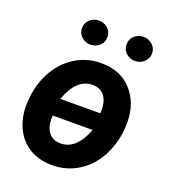

<svg xmlns="http://www.w3.org/2000/svg" viewBox="-135 -827 823 934"><g transform="rotate(20 276.0 -359.5)"><path d="M27.8 -265.6Q36.6 -344.2 74.7 -407.7Q112.8 -471.2 173.1 -505.6Q233.4 -540 306.6 -538.1Q411.1 -535.6 468.3 -460.9Q525.4 -386.2 513.7 -270.5L512.7 -259.8Q504.4 -193.4 475.6 -137Q446.8 -80.6 399.9 -43.9Q327.6 12.7 234.4 10.3Q164.6 8.3 114.7 -26.1Q64.9 -60.5 42 -121.1Q19 -181.6 26.4 -255.4ZM299.3 -424.3Q257.3 -425.8 225.6 -397.9Q193.8 -370.1 169.9 -306.6L377 -307.1Q380.9 -360.8 360.6 -391.8Q340.3 -422.9 299.3 -424.3ZM241.2 -103.5Q325.2 -100.6 369.6 -218.3L163.1 -217.8Q159.2 -165 179.9 -134.8Q200.7 -104.5 241.2 -103.5ZM151.4 -665Q150.4 -691.4 168.9 -709.7Q187.5 -728 215.3 -729Q242.7 -730 262.7 -712.2Q282.7 -694.3 282.7 -668Q283.7 -642.1 264.9 -623.8Q246.1 -605.5 218.8 -604.5Q192.9 -603.5 172.6 -620.8Q152.3 -638.2 151.4 -665ZM382.3 -665Q381.3 -691.4 399.9 -709.7Q418.5 -728 445.8 -729Q471.7 -730 492.4 -712.9Q513.2 -695.8 514.2 -668Q514.2 -641.6 495.6 -623.3Q477.1 -605 449.7 -604Q422.4 -603 402.3 -620.8Q382.3 -638.7 382.3 -665Z"/></g></svg>

Font: RobotoInd
Style: Bold Italic
Weight: 700
Italic angle: -12°
Designer: Google
Version: Version 2.001150; 2014